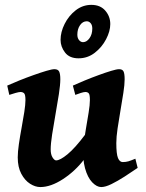

<svg xmlns="http://www.w3.org/2000/svg" viewBox="-20 -737 590 777"><path d="M537.1 -57.6Q511.7 -40 483.9 -22.2Q456.1 -4.4 431.4 7.8Q406.7 20 389.6 20Q371.6 20 353 0.7Q334.5 -18.6 324 -56.4Q313.5 -94.2 318.4 -149.9Q321.3 -178.7 327.4 -213.9Q333.5 -249 338.6 -281Q343.8 -313 343.8 -332Q343.8 -354.5 338.9 -359.6Q334 -364.7 325.7 -364.7Q319.3 -364.7 306.9 -360.8Q294.4 -356.9 284.7 -353L274.9 -390.6Q295.4 -399.9 323.2 -411.4Q351.1 -422.9 379.2 -433.1Q407.2 -443.4 429.7 -450.2Q452.1 -457 461.9 -457Q475.6 -457 480 -447.8Q484.4 -438.5 484.4 -416Q484.4 -394.5 479.2 -361.1Q474.1 -327.6 467.5 -289.8Q460.9 -252 455.8 -217Q450.7 -182.1 450.7 -158.2Q450.7 -113.8 457.5 -97.4Q464.4 -81.1 476.6 -81.1Q489.3 -81.1 499.8 -84.2Q510.3 -87.4 527.8 -94.7ZM324.7 -192.4 320.8 -92.3Q284.2 -44.4 234.9 -12.2Q185.5 20 143.1 20Q122.6 20 101.6 6.6Q80.6 -6.8 66.2 -33.7Q51.8 -60.5 51.8 -100.1Q51.8 -122.1 56.4 -153.8Q61 -185.5 67.4 -220Q73.7 -254.4 78.4 -284.2Q83 -314 83 -332Q83 -354.5 77.4 -359.6Q71.8 -364.7 63 -364.7Q56.6 -364.7 42.7 -360.8Q28.8 -356.9 17.6 -353L9.3 -390.6Q29.8 -399.9 58.3 -411.4Q86.9 -422.9 115.7 -433.1Q144.5 -443.4 167.5 -450.2Q190.4 -457 200.2 -457Q214.4 -457 219.2 -447.8Q224.1 -438.5 224.1 -416Q224.1 -394.5 218.3 -356.2Q212.4 -317.9 204.6 -274.4Q196.8 -231 190.9 -192.6Q185.1 -154.3 185.1 -132.8Q185.1 -111.8 192.6 -99.9Q200.2 -87.9 207 -87.9Q223.1 -87.9 253.4 -112.8Q283.7 -137.7 324.7 -192.4ZM426.3 -639.6Q426.3 -610.8 409.4 -578.4Q392.6 -545.9 363.5 -523.4Q334.5 -501 297.9 -501Q261.2 -501 243.2 -524.4Q225.1 -547.9 225.1 -575.7Q225.1 -607.4 241.5 -640.1Q257.8 -672.9 286.1 -695.1Q314.5 -717.3 349.6 -717.3Q386.2 -717.3 406.2 -693.8Q426.3 -670.4 426.3 -639.6ZM353.5 -621.6Q353.5 -635.3 346.9 -643.1Q340.3 -650.9 331.1 -650.9Q314.9 -650.9 304 -635.3Q293 -619.6 293 -596.7Q293 -582.5 300.3 -574.2Q307.6 -565.9 316.9 -566.4Q331.1 -566.9 342.3 -582.5Q353.5 -598.1 353.5 -621.6Z"/></svg>

Font: Gentium Book Plus
Style: Bold Italic
Weight: 700
Italic angle: -8°
Designer: Victor Gaultney, Annie Olsen, Iska Routamaa, Becca Hirsbrunner
Foundry: SIL International
Version: Version 6.101